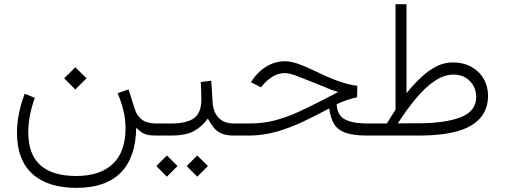

<svg xmlns="http://www.w3.org/2000/svg" viewBox="-20 -658 2452 932"><path d="M291.5 -277.8 345.7 -331.5 399.9 -277.8 345.7 -223.6ZM589.4 -34.2Q589.4 -77.6 579.3 -120.4Q569.3 -163.1 550.8 -205.6L604 -224.1L634.3 -127.9Q645.5 -94.2 670.2 -76.4Q694.8 -58.6 736.3 -58.6H755.9V0H738.3Q710 0 693.8 -4.2Q677.7 -8.3 666.3 -16.6Q654.8 -24.9 641.1 -37.6Q639.2 106.4 565.9 180.2Q492.7 253.9 352.1 253.9Q211.9 253.9 137.2 186Q62.5 118.2 62.5 -12.7Q62.5 -106 100.1 -203.1L148.9 -183.1Q117.2 -94.7 117.2 -15.1Q117.2 196.3 350.6 196.3Q464.4 196.3 526.6 138.4Q588.9 80.6 589.4 -34.2Z M1130.4 0H1115.7Q1077.1 0 1054.4 -10.3Q1031.7 -20.5 1017.1 -39.1Q1002.4 -57.6 988.8 -82.5Q961.4 -43.9 921.6 -22Q881.8 0 809.1 0H736.3V-58.6H810.1Q884.8 -58.6 920.9 -83.7Q957 -108.9 957.5 -174.3Q957.5 -195.3 956.5 -217.5Q955.6 -239.7 954.6 -259.8L1005.4 -266.1L1012.2 -160.6Q1015.6 -112.8 1041.7 -85.7Q1067.9 -58.6 1115.7 -58.6H1130.4ZM886.2 147.9 937.5 96.7 989.3 147.9 937.5 199.7ZM738.8 147.9 790 96.7 841.8 147.9 790 199.7Z M1713.4 -185.5Q1693.4 -182.1 1667 -173.3Q1640.6 -164.6 1614.3 -151.9Q1616.7 -98.6 1654.1 -78.6Q1691.4 -58.6 1763.7 -58.6H1790V0H1761.7Q1695.8 0 1657.7 -13.4Q1619.6 -26.9 1601.8 -55.9Q1584 -85 1578.1 -131.8Q1516.1 -98.1 1452.1 -67.9Q1388.2 -37.6 1322.3 -18.8Q1256.3 0 1189 0H1110.8V-58.6H1190.4Q1255.9 -58.6 1312 -73Q1368.2 -87.4 1425.8 -113.5Q1483.4 -139.6 1552.2 -175.3L1621.6 -211.4Q1601.1 -217.8 1591.3 -221.2Q1581.5 -224.6 1573 -228.3Q1564.5 -231.9 1548.3 -238.8Q1532.2 -245.6 1498.5 -258.8Q1449.2 -278.8 1416.5 -291Q1383.8 -303.2 1362.3 -303.2Q1332.5 -303.2 1307.1 -288.3Q1281.7 -273.4 1262.2 -252.4L1246.6 -234.4L1197.8 -258.8L1215.3 -283.7Q1244.1 -319.8 1282 -340.3Q1319.8 -360.8 1362.8 -360.8Q1390.1 -360.8 1425.8 -348.6Q1461.4 -336.4 1504.4 -315.4Q1574.7 -281.2 1623.8 -263.7Q1672.9 -246.1 1714.4 -241.7Z M1953.1 -205.6Q1985.8 -246.1 2021.5 -280Q2057.1 -314 2095.9 -334.5Q2134.8 -355 2177.2 -355Q2229 -355 2267.6 -333.7Q2306.2 -312.5 2327.6 -275.6Q2349.1 -238.8 2349.1 -191.4Q2348.6 -98.1 2267.8 -49.1Q2187 0 2012.2 0H1770.5V-58.6H1857.9Q1868.2 -75.7 1878.7 -92.3Q1889.2 -108.9 1899.9 -125.5V-637.7H1953.1ZM2010.3 -59.6Q2141.1 -59.6 2216.3 -88.9Q2291.5 -118.2 2291.5 -187.5Q2291.5 -233.4 2260.7 -264.6Q2230 -295.9 2181.6 -295.9Q2135.7 -295.9 2089.8 -264.9Q2043.9 -233.9 1999.3 -180.4Q1954.6 -127 1911.1 -59.1Z"/></svg>

Font: Vazir Thin
Style: Thin
Weight: 100
Designer: Saber Rastikerdar
Foundry: Saber Rastikerdar
Version: Version 30.0.0